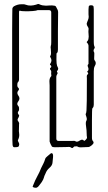

<svg xmlns="http://www.w3.org/2000/svg" viewBox="-20 -727 532 948"><path d="M330 1Q326 -2 319 -1.5Q312 -1 306 -1Q263 0 251 0Q239 0 236 -4Q232 -10 229.5 -16Q227 -22 225 -28Q225 -30 225 -37Q225 -44 225 -69Q225 -94 225 -150Q225 -206 225 -305Q225 -310 224.5 -315.5Q224 -321 224 -326Q224 -333 226 -339.5Q228 -346 233 -351Q234 -353 233.5 -355.5Q233 -358 233 -359Q232 -365 233 -371Q234 -377 230 -381Q224 -388 229 -391.5Q234 -395 233 -400Q232 -404 228.5 -406Q225 -408 228 -412Q234 -421 234 -428.5Q234 -436 229 -444Q226 -447 228 -450Q232 -455 232 -465Q232 -475 231 -484Q230 -493 230 -494Q230 -499 231 -501Q233 -504 233 -518.5Q233 -533 233 -568.5Q233 -604 233 -666Q233 -677 221 -677H166Q161 -674 141.5 -672.5Q122 -671 103.5 -671.5Q85 -672 82 -673Q78 -676 76.5 -674Q75 -672 74 -670V-350Q74 -345 74 -335.5Q74 -326 67 -319Q66 -318 65.5 -308Q65 -298 70 -294Q78 -287 69 -278Q62 -268 70 -256Q82 -241 70 -226Q61 -214 69 -205Q74 -200 74 -194.5Q74 -189 74 -184Q73 -180 70.5 -177Q68 -174 68 -170Q68 -166 72 -161Q76 -156 74 -154Q73 -149 69.5 -143.5Q66 -138 67 -133Q69 -129 72.5 -124Q76 -119 74 -113Q74 -91 73.5 -85Q73 -79 73 -79.5Q73 -80 73.5 -78Q74 -76 75 -61Q75 -48 69 -36Q67 -32 71 -26Q75 -20 75 -14Q74 -5 70.5 -2.5Q67 0 50 0Q46 0 44 -4.5Q42 -9 42 -13Q42 -19 41.5 -25.5Q41 -32 41 -38Q41 -61 41 -109Q41 -157 40.5 -220Q40 -283 40 -349Q40 -411 40 -469.5Q40 -528 40 -575.5Q40 -623 40.5 -652Q41 -681 41 -683Q41 -690 49 -696Q58 -701 67 -703.5Q76 -706 86 -706Q91 -706 96 -706Q101 -706 106 -704Q119 -699 132 -699.5Q145 -700 158 -704Q162 -706 166.5 -707Q171 -708 174 -706Q182 -702 190.5 -700.5Q199 -699 207 -699Q213 -699 225.5 -700Q238 -701 247 -699Q255 -699 258 -691Q261 -685 264 -679.5Q267 -674 267 -667Q266 -621 266 -575Q266 -529 266 -483Q266 -477 265 -472Q264 -467 259 -463Q258 -427 259.5 -414Q261 -401 266 -393Q268 -391 267 -386Q266 -381 264 -379Q259 -375 262.5 -370.5Q266 -366 264 -364Q262 -360 260 -356Q258 -352 258 -347V-43Q258 -31 270 -31H332Q338 -31 343 -31.5Q348 -32 352 -30Q357 -26 363.5 -28Q370 -30 375 -34Q379 -36 382.5 -37Q386 -38 390 -36Q392 -35 394.5 -32.5Q397 -30 400 -34Q411 -43 409.5 -49.5Q408 -56 408 -66Q408 -83 405 -103Q402 -123 406 -130Q411 -137 406.5 -150Q402 -163 403 -164Q406 -168 407 -181.5Q408 -195 408.5 -231.5Q409 -268 409 -339Q409 -344 408.5 -350Q408 -356 413 -360Q418 -365 413 -369.5Q408 -374 415 -378Q419 -386 414.5 -396Q410 -406 417 -411V-498Q418 -506 411 -515Q406 -518 410 -522Q415 -527 416.5 -533.5Q418 -540 418 -546Q418 -558 417 -563Q416 -568 417 -580Q419 -587 413.5 -595Q408 -603 408 -610Q410 -618 414 -627Q418 -636 418 -644Q417 -649 417 -656Q417 -663 417 -667Q417 -674 417 -680.5Q417 -687 418 -693Q418 -698 421.5 -699.5Q425 -701 429 -701Q441 -701 442 -694Q443 -688 443 -681.5Q443 -675 443 -668V-520Q443 -515 443.5 -509Q444 -503 446 -498Q450 -492 445 -486Q439 -477 445 -468Q446 -468 445.5 -455Q445 -442 445 -441Q445 -438 445 -435.5Q445 -433 446 -431Q458 -417 449 -403Q445 -396 444 -389.5Q443 -383 443 -375V-211Q443 -207 442 -202Q441 -197 436 -192Q435 -191 434.5 -174.5Q434 -158 434 -134.5Q434 -111 434 -87Q434 -63 434 -46Q434 -35 440 -29Q442 -27 442 -22Q441 -16 431.5 -8.5Q422 -1 416 -1Q388 0 378.5 0.5Q369 1 363 -3Q361 -5 357.5 -4.5Q354 -4 351 -4Q346 -5 341.5 1Q337 7 330 1ZM163 198Q161 201 152.5 200Q144 199 141 194Q155 159 165 141.5Q175 124 183 103Q189 91 194.5 80Q200 69 203 58Q205 51 215 43.5Q225 36 230 31Q236 27 239.5 32Q243 37 242 48Q241 65 239 78Q237 91 224 102Q211 113 205 129Q198 143 196.5 150.5Q195 158 186 172Q184 174 175.5 186Q167 198 163 198Z"/></svg>

Font: Sankofa Display
Style: Regular
Weight: 400
Designer: Batsirai Madzonga
Foundry: Batsirai Madzonga
Version: Version 1.000; ttfautohint (v1.8.4.7-5d5b)